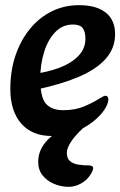

<svg xmlns="http://www.w3.org/2000/svg" viewBox="-20 -511 466 744"><path d="M246 213Q217 213 189.5 201.5Q162 190 145 168.5Q128 147 128 116Q128 69 164.5 31Q201 -7 282 -27L329 -39Q280 3 259.5 32Q239 61 239 81Q239 103 251.5 113.5Q264 124 284 127Q304 130 325 130Q331 130 336 132.5Q341 135 341 140Q341 150 329 168Q317 187 294 200Q271 213 246 213ZM181 16Q104 16 62 -32.5Q20 -81 20 -166Q20 -237 40 -296Q60 -355 96 -399Q132 -443 180.5 -467Q229 -491 286 -491Q354 -491 390 -462Q426 -433 426 -379Q426 -324 389.5 -283Q353 -242 284.5 -213Q216 -184 121 -164L108 -224Q163 -231 209 -248Q255 -265 283 -293.5Q311 -322 311 -361Q311 -388 300.5 -402Q290 -416 263 -416Q222 -416 193.5 -386Q165 -356 150.5 -308Q136 -260 136 -206Q136 -133 158.5 -108.5Q181 -84 225 -84Q271 -84 305.5 -98.5Q340 -113 365 -129Q373 -134 379 -137Q385 -140 389 -140Q394 -140 397 -136Q400 -132 400 -127Q400 -109 384 -85Q368 -61 338.5 -38Q309 -15 269 0.5Q229 16 181 16Z"/></svg>

Font: Alkatra
Style: Regular
Weight: 400
Designer: Suman Bhandary
Version: Version 1.100;gftools[0.9.22]